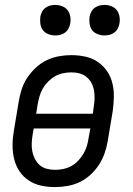

<svg xmlns="http://www.w3.org/2000/svg" viewBox="-20 -752 540 780"><path d="M203 8Q174 8 146.5 2Q119 -4 96.5 -19Q74 -34 59 -56.5Q44 -79 37.5 -106Q31 -133 31 -161.5Q31 -190 36 -219L56 -339Q60 -364 68 -389Q76 -414 91 -436.5Q106 -459 126 -477.5Q146 -496 170 -507.5Q194 -519 219.5 -523.5Q245 -528 270 -528Q299 -528 326.5 -522Q354 -516 376.5 -501Q399 -486 414.5 -463.5Q430 -441 436.5 -414Q443 -387 442.5 -358.5Q442 -330 438 -301L418 -181Q414 -156 405.5 -131Q397 -106 382.5 -83.5Q368 -61 348 -42.5Q328 -24 304 -12.5Q280 -1 254 3.5Q228 8 203 8ZM127 -290H357L360 -312Q363 -330 364 -347.5Q365 -365 362.5 -381.5Q360 -398 352.5 -413Q345 -428 332.5 -438.5Q320 -449 304 -453.5Q288 -458 270 -458Q254 -458 236.5 -454.5Q219 -451 204 -442.5Q189 -434 176 -421Q163 -408 154 -392.5Q145 -377 140.5 -360.5Q136 -344 133 -328ZM204 -62Q220 -62 237 -65.5Q254 -69 269.5 -77.5Q285 -86 297.5 -99Q310 -112 319 -127.5Q328 -143 333 -159.5Q338 -176 340 -192L347 -230H117L113 -208Q110 -190 109 -172.5Q108 -155 111 -138.5Q114 -122 121.5 -107Q129 -92 141 -81.5Q153 -71 169.5 -66.5Q186 -62 204 -62ZM404 -608Q390 -608 376 -613.5Q362 -619 354 -630Q346 -641 344 -655.5Q342 -670 344 -685Q346 -695 351 -704.5Q356 -714 365 -720.5Q374 -727 384 -729.5Q394 -732 405 -732Q419 -732 433 -726.5Q447 -721 455 -710Q463 -699 465.5 -684.5Q468 -670 465 -655Q463 -645 458 -635.5Q453 -626 444 -619.5Q435 -613 425 -610.5Q415 -608 404 -608ZM204 -608Q190 -608 176 -613.5Q162 -619 154 -630Q146 -641 144 -655.5Q142 -670 144 -685Q146 -695 151 -704.5Q156 -714 165 -720.5Q174 -727 184 -729.5Q194 -732 205 -732Q219 -732 233 -726.5Q247 -721 255 -710Q263 -699 265.5 -684.5Q268 -670 265 -655Q263 -645 258 -635.5Q253 -626 244 -619.5Q235 -613 225 -610.5Q215 -608 204 -608Z"/></svg>

Font: Iosevka Term Curly
Style: Italic
Weight: 400
Italic angle: -9°
Designer: Belleve Invis
Foundry: Belleve Invis
Version: Version 32.3.0